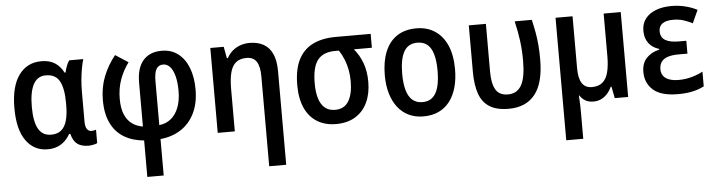

<svg xmlns="http://www.w3.org/2000/svg" viewBox="-48 -765 4546 1219"><g transform="rotate(-5 2225.5 -155.5)"><path d="M263.2 -80.6Q302.7 -80.6 327.1 -100.6Q351.6 -120.6 363 -160.6Q374.5 -200.7 374.5 -261.2V-271.5Q374.5 -365.7 348.9 -412.4Q323.2 -459 261.7 -459Q207.5 -459 181.6 -409.7Q155.8 -360.4 155.8 -267.6Q155.8 -172.9 182.1 -126.7Q208.5 -80.6 263.2 -80.6ZM232.9 9.8Q146.5 9.8 95.7 -61.3Q44.9 -132.3 44.9 -268.6Q44.9 -406.2 97.2 -478.5Q149.4 -550.8 241.2 -550.8Q292.5 -550.8 326.4 -529.3Q360.4 -507.8 382.3 -465.8H388.2Q392.6 -485.8 400.1 -506.1Q407.7 -526.4 418 -541H507.8Q500.5 -517.6 494.4 -484.4Q488.3 -451.2 484.6 -412.6Q481 -374 481 -335V-146.5Q481 -112.3 491.7 -97.2Q502.4 -82 520 -82Q527.8 -82 535.9 -83.7Q543.9 -85.4 549.3 -87.4V-1.5Q544.9 1 535.2 3.7Q525.4 6.3 514.4 8.1Q503.4 9.8 494.1 9.8Q449.2 9.8 422.9 -9.3Q396.5 -28.3 384.3 -75.2H376.5Q362.3 -49.8 342.3 -30.8Q322.3 -11.7 295.2 -1Q268.1 9.8 232.9 9.8Z M710.9 -548.8 792.5 -496.1Q756.3 -447.3 736.3 -390.9Q716.3 -334.5 716.3 -268.6Q716.3 -209.5 732.7 -170.2Q749 -130.9 778.6 -109.4Q808.1 -87.9 847.7 -81.5V-360.4Q847.7 -454.6 889.6 -502.4Q931.6 -550.3 1007.8 -550.3Q1069.3 -550.3 1112.5 -516.8Q1155.8 -483.4 1178.5 -424.3Q1201.2 -365.2 1201.2 -287.6Q1201.2 -199.2 1169.7 -135.5Q1138.2 -71.8 1082 -35.6Q1025.9 0.5 952.1 7.3V239.7H847.7V7.3Q774.9 1 721.2 -31Q667.5 -63 638.2 -122.6Q608.9 -182.1 608.9 -270.5Q608.9 -351.6 636 -420.4Q663.1 -489.3 710.9 -548.8ZM1008.3 -462.4Q980.5 -462.4 966.3 -439Q952.1 -415.5 952.1 -361.8V-81.5Q994.1 -85.4 1025.9 -110.8Q1057.6 -136.2 1075.2 -180.9Q1092.8 -225.6 1092.8 -287.1Q1092.8 -340.8 1082.8 -380.4Q1072.8 -419.9 1053.7 -441.4Q1034.7 -462.9 1008.3 -462.4Z M1567.9 -551.3Q1620.6 -551.3 1657.5 -530.3Q1694.3 -509.3 1713.6 -466.6Q1732.9 -423.8 1732.9 -357.9V239.7H1624.5V-334Q1624.5 -396 1604.5 -427Q1584.5 -458 1541 -458Q1499 -458 1473.9 -438Q1448.7 -418 1437.5 -376.5Q1426.3 -335 1426.3 -271V0H1317.4V-541H1402.8L1416.5 -467.3H1422.9Q1437.5 -494.6 1459.5 -513.2Q1481.4 -531.7 1509 -541.5Q1536.6 -551.3 1567.9 -551.3Z M2297.9 -239.7Q2297.9 -165 2271.5 -108.6Q2245.1 -52.2 2194.3 -21.2Q2143.6 9.8 2071.3 9.8Q2001.5 9.8 1950.9 -21.5Q1900.4 -52.7 1873.5 -112.3Q1846.7 -171.9 1846.7 -257.8Q1846.7 -356 1877.9 -418.7Q1909.2 -481.4 1969.7 -511.5Q2030.3 -541.5 2117.2 -541.5H2339.4V-453.1H2224.6Q2258.3 -413.6 2278.1 -360.8Q2297.9 -308.1 2297.9 -239.7ZM1958 -258.8Q1958 -202.1 1970.5 -162.4Q1982.9 -122.6 2008.3 -101.6Q2033.7 -80.6 2072.8 -80.6Q2131.3 -80.6 2159.2 -126.2Q2187 -171.9 2187 -252.4Q2187 -291.5 2180.4 -326.2Q2173.8 -360.8 2161.1 -392.3Q2148.4 -423.8 2129.4 -453.1H2105Q2028.8 -453.1 1993.4 -407.7Q1958 -362.3 1958 -258.8Z M2853.5 -271.5Q2853.5 -208 2839.1 -156.2Q2824.7 -104.5 2796.4 -67.4Q2768.1 -30.3 2726.1 -10.3Q2684.1 9.8 2628.4 9.8Q2576.2 9.8 2534.9 -10Q2493.7 -29.8 2464.8 -66.9Q2436 -104 2420.9 -155.8Q2405.8 -207.5 2405.8 -271.5Q2405.8 -358.9 2431.4 -421.6Q2457 -484.4 2507.3 -517.8Q2557.6 -551.3 2630.9 -551.3Q2698.2 -551.3 2748.3 -518.8Q2798.3 -486.3 2825.9 -424.1Q2853.5 -361.8 2853.5 -271.5ZM2516.6 -271Q2516.6 -210 2528.6 -167.5Q2540.5 -125 2565.7 -103Q2590.8 -81.1 2629.9 -81.1Q2669.4 -81.1 2694.1 -102.8Q2718.8 -124.5 2730.5 -167Q2742.2 -209.5 2742.2 -271.5Q2742.2 -333 2730.5 -375Q2718.8 -417 2694.1 -438.5Q2669.4 -460 2629.4 -460Q2570.3 -460 2543.5 -412.1Q2516.6 -364.3 2516.6 -271Z M3171.4 8.8Q3094.2 8.8 3049.1 -20.3Q3003.9 -49.3 2984.6 -105Q2965.3 -160.6 2964.8 -240.7V-541H3073.7V-235.4Q3073.7 -160.6 3096.7 -121.6Q3119.6 -82.5 3174.8 -82.5Q3232.9 -82.5 3260.7 -131.3Q3288.6 -180.2 3288.6 -287.1Q3288.6 -353.5 3280.8 -413.8Q3272.9 -474.1 3257.3 -541H3366.2Q3377.4 -493.7 3384.3 -453.9Q3391.1 -414.1 3394.3 -374.3Q3397.5 -334.5 3397.5 -286.1Q3397.5 -136.7 3339.8 -64Q3282.2 8.8 3171.4 8.8Z M3933.1 -541V0H3847.7L3833.5 -73.7H3828.1Q3815.9 -47.4 3798.8 -28.8Q3781.7 -10.3 3760 -0.2Q3738.3 9.8 3710.9 9.8Q3681.6 9.8 3660.4 -2.2Q3639.2 -14.2 3625 -36.6H3622.1Q3623 -22.9 3624 -4.4Q3625 14.2 3625.5 33.9Q3626 53.7 3626 73.2V239.7H3517.6V-541H3626V-208.5Q3626 -146 3646.5 -114.3Q3667 -82.5 3710 -82.5Q3753.4 -82.5 3778.3 -104.5Q3803.2 -126.5 3813.7 -168.5Q3824.2 -210.4 3824.2 -270V-541Z M4332 -323.2V-241.2H4274.9Q4232.4 -241.2 4205.1 -231.7Q4177.7 -222.2 4165 -203.4Q4152.3 -184.6 4152.3 -157.2Q4152.3 -131.8 4165.3 -114.5Q4178.2 -97.2 4202.9 -88.4Q4227.5 -79.6 4262.7 -79.6Q4306.6 -79.6 4346.7 -91.1Q4386.7 -102.5 4417 -119.1V-25.4Q4384.8 -8.3 4344.5 0.7Q4304.2 9.8 4250.5 9.8Q4142.6 9.8 4092.8 -34.4Q4043 -78.6 4043 -148.9Q4043 -205.1 4074 -237.8Q4105 -270.5 4155.8 -282.2V-286.6Q4112.3 -299.8 4089.1 -331.5Q4065.9 -363.3 4065.9 -409.7Q4065.9 -455.6 4090.3 -487.1Q4114.7 -518.6 4157.7 -534.9Q4200.7 -551.3 4255.4 -551.3Q4300.8 -551.3 4341.8 -541.5Q4382.8 -531.7 4420.4 -512.7L4382.8 -430.2Q4354.5 -444.8 4325 -454.1Q4295.4 -463.4 4260.7 -463.4Q4214.8 -463.4 4191.7 -446.8Q4168.5 -430.2 4168.5 -398.4Q4168.5 -358.9 4197.8 -341.1Q4227.1 -323.2 4284.2 -323.2Z"/></g></svg>

Font: Open Sans SemiCondensed SemiBold
Style: Regular
Weight: 600
Width: 4
Designer: Monotype Design Team
Foundry: Monotype Imaging Inc.
Version: Version 3.000